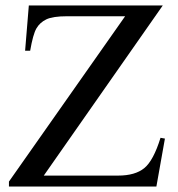

<svg xmlns="http://www.w3.org/2000/svg" viewBox="-20 -682 651 702"><path d="M575.2 -662.1 140.1 -40H411.6Q474.1 -40 507.6 -67.4Q541 -94.7 566.9 -178.2L583 -175.3L551.8 0H12.7V-18.1L437.5 -622.6H225.6Q172.9 -622.6 149.2 -611.1Q125.5 -599.6 113 -577.9Q100.6 -556.2 90.3 -496.6H71.8L85.4 -662.1Z"/></svg>

Font: Jameel Khushkhati
Style: Regular
Weight: 400
Version: Version 3.5